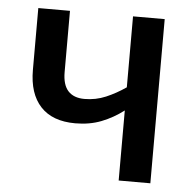

<svg xmlns="http://www.w3.org/2000/svg" viewBox="-44 -583 630 628"><g transform="rotate(5 271.0 -269.5)"><path d="M161 -338Q161 -296 179.5 -276Q198 -256 233 -256Q270 -256 303 -270Q336 -284 368 -306V-539H472V0H368V-230Q334 -204 295.5 -189Q257 -174 210 -174Q135 -174 96 -216Q57 -258 57 -336V-539H161Z"/></g></svg>

Font: Noto Sans Display SemiCondensed Medium
Style: Regular
Weight: 500
Width: 4
Designer: Monotype Design Team
Foundry: Monotype Imaging Inc.
Version: Version 2.003